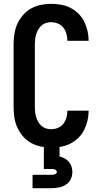

<svg xmlns="http://www.w3.org/2000/svg" viewBox="-20 -763 540 1003"><path d="M247 8Q220 8 193 2.5Q166 -3 142 -16.5Q118 -30 99.5 -51.5Q81 -73 70 -98Q59 -123 55 -150.5Q51 -178 51 -205V-530Q51 -557 55 -584.5Q59 -612 70 -637Q81 -662 99.5 -683.5Q118 -705 142 -718.5Q166 -732 193 -737.5Q220 -743 247 -743Q273 -743 298.5 -738.5Q324 -734 347 -722.5Q370 -711 389 -692.5Q408 -674 419.5 -651Q431 -628 437 -602.5Q443 -577 443 -551Q443 -551 443 -551Q443 -551 443 -550H332Q332 -551 332 -551Q332 -551 332 -551Q332 -569 327 -586.5Q322 -604 311 -618.5Q300 -633 282.5 -640Q265 -647 247 -647Q234 -647 220.5 -643Q207 -639 197 -630Q187 -621 180 -609Q173 -597 169 -584Q165 -571 163.5 -557.5Q162 -544 162 -530V-205Q162 -191 163.5 -177.5Q165 -164 169 -151Q173 -138 180 -126Q187 -114 197 -105Q207 -96 220.5 -92Q234 -88 247 -88Q265 -88 282.5 -95Q300 -102 311 -116.5Q322 -131 327 -148.5Q332 -166 332 -184Q332 -184 332 -184Q332 -184 332 -185H443Q443 -184 443 -184Q443 -184 443 -184Q443 -158 437 -132.5Q431 -107 419.5 -84Q408 -61 389 -42.5Q370 -24 347 -12.5Q324 -1 298.5 3.5Q273 8 247 8ZM150 220V150H250Q254 150 258.5 149.5Q263 149 267 147.5Q271 146 274 142.5Q277 139 277 135Q277 131 274 127.5Q271 124 267 122.5Q263 121 258.5 120.5Q254 120 250 120H209V0H291V54Q305 58 317.5 64.5Q330 71 339.5 82Q349 93 353.5 107Q358 121 358 135Q358 155 349.5 173Q341 191 324.5 201.5Q308 212 288.5 216Q269 220 250 220Z"/></svg>

Font: Iosevka Julsh Curly
Style: Bold
Weight: 700
Designer: Belleve Invis
Foundry: Belleve Invis
Version: Version 15.0.2; ttfautohint (v1.8.4)